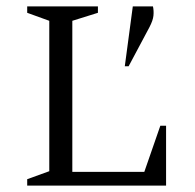

<svg xmlns="http://www.w3.org/2000/svg" viewBox="-20 -580 609 600"><path d="M65 0V-20L134 -45V-515L65 -540V-560H286V-540L206 -515V-43H431L481 -187H499V0ZM370 -373 395 -560H458Q461 -546 459.5 -531Q458 -516 447 -495L382 -373Z"/></svg>

Font: Spectral SC Light
Style: Regular
Weight: 300
Designer: Jean-Baptiste Levee
Foundry: Production Type
Version: Version 2.001